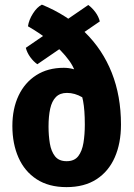

<svg xmlns="http://www.w3.org/2000/svg" viewBox="-20 -772 562 807"><path d="M488.5 -248.5Q488.5 -170 462.5 -110.8Q436.5 -51.5 385.5 -18.5Q334.5 14.5 259.5 14.5Q185 14.5 134.2 -18.5Q83.5 -51.5 57.8 -109.5Q32 -167.5 32 -242.5Q32 -315 58 -370Q84 -425 132.5 -456Q181 -487 248 -487Q289.5 -487 324.8 -465.8Q360 -444.5 381.5 -419.5V-317Q357.5 -344.5 326 -363Q294.5 -381.5 261.5 -381.5Q232 -381.5 215 -364.2Q198 -347 191 -315.2Q184 -283.5 184 -240Q184 -202.5 189.5 -169.2Q195 -136 211.2 -115.2Q227.5 -94.5 260 -94.5Q292.5 -94.5 308.8 -115.5Q325 -136.5 330.8 -171.8Q336.5 -207 336.5 -248.5Q336.5 -309.5 329.2 -347.8Q322 -386 304 -425Q302.5 -473.5 270.8 -517.2Q239 -561 192 -597.8Q145 -634.5 97.5 -661.5Q101.5 -688.5 118.5 -715.2Q135.5 -742 156 -752.5Q262.5 -709 336.8 -636.5Q411 -564 449.8 -466.2Q488.5 -368.5 488.5 -248.5ZM351 -751Q367 -739.5 380.8 -721Q394.5 -702.5 399.5 -682L137 -502Q120.5 -513.5 107 -532.2Q93.5 -551 88.5 -571Z"/></svg>

Font: Signika Negative Light
Style: Bold
Weight: 700
Version: Version 2.001